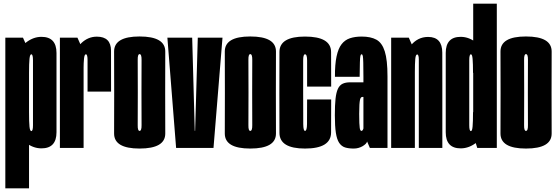

<svg xmlns="http://www.w3.org/2000/svg" viewBox="-20 -805 3032 1045"><path d="M9 220H138V-526.5L105 -600H9ZM205.5 2.5Q287.5 2.5 287.5 -85.2Q287.5 -173 287.5 -301Q287.5 -429 287.5 -516.8Q287.5 -604.5 205.5 -604.5Q158.5 -604.5 116.8 -569.8Q75 -535 75 -455.5L138 -408Q138 -460 140.5 -484.8Q143 -509.5 150.5 -509.5Q159.5 -509.5 159.5 -477.2Q159.5 -445 159.5 -301Q159.5 -154 159.5 -122.8Q159.5 -91.5 150.5 -91.5Q143 -91.5 140.5 -115.8Q138 -140 138 -195L75 -145Q75 -65.5 116.8 -31.5Q158.5 2.5 205.5 2.5Z M456.5 -306.5H584.5Q584.5 -453.5 584.2 -529.5Q584 -605.5 507 -605.5Q459.5 -605.5 422.8 -570.5Q386 -535.5 386 -444.5L435 -438Q435 -460.5 437.2 -485Q439.5 -509.5 447.5 -509.5Q456.5 -509.5 456.5 -478Q456.5 -446.5 456.5 -306.5ZM306 0H435V-524.5L401.5 -600H306Z M739.5 3.5Q880 3.5 879.5 -78.8Q879 -161 879 -301Q879 -442 879.5 -524.2Q880 -606.5 739.5 -606.5Q600.5 -606.5 601 -524.2Q601.5 -442 601.5 -301Q601.5 -161 601 -78.8Q600.5 3.5 739.5 3.5ZM739.5 -92.5Q729 -92.5 729.5 -124Q730 -155.5 730 -301Q730 -447.5 729.5 -479Q729 -510.5 739.5 -510.5Q751 -510.5 750.5 -479Q750 -447.5 750 -301Q750 -155.5 750.5 -124Q751 -92.5 739.5 -92.5Z M938.5 0H1142L1191 -600H1056.5L1042 -93H1040L1026 -600H891Z M1342 3.5Q1482.5 3.5 1482 -78.8Q1481.5 -161 1481.5 -301Q1481.5 -442 1482 -524.2Q1482.5 -606.5 1342 -606.5Q1203 -606.5 1203.5 -524.2Q1204 -442 1204 -301Q1204 -161 1203.5 -78.8Q1203 3.5 1342 3.5ZM1342 -92.5Q1331.5 -92.5 1332 -124Q1332.5 -155.5 1332.5 -301Q1332.5 -447.5 1332 -479Q1331.5 -510.5 1342 -510.5Q1353.5 -510.5 1353 -479Q1352.5 -447.5 1352.5 -301Q1352.5 -155.5 1353 -124Q1353.5 -92.5 1342 -92.5Z M1640 3.5Q1781.5 3.5 1782 -84Q1782.5 -171.5 1782.5 -263.5H1651.5Q1651.5 -167 1651 -129.8Q1650.5 -92.5 1640 -92.5Q1631 -92.5 1630.5 -129.5Q1630 -166.5 1630 -299.5Q1630 -442.5 1630 -476Q1630 -509.5 1640 -509.5Q1651.5 -509.5 1651.5 -476.2Q1651.5 -443 1651.5 -333.5H1782.5Q1782.5 -438 1782 -522Q1781.5 -606 1640 -606Q1501.5 -606 1501 -522.8Q1500.5 -439.5 1500.5 -299.5Q1500.5 -166.5 1501 -81.5Q1501.5 3.5 1640 3.5Z M1905.5 3.5Q1919 3.5 1931.2 0Q1943.5 -3.5 1953.2 -9.2Q1963 -15 1969.8 -21.5Q1976.5 -28 1978 -35L1993 0H2089V-389Q2089 -479 2074.2 -525.5Q2059.5 -572 2028.8 -589Q1998 -606 1948.5 -606Q1912 -606 1884.5 -596.8Q1857 -587.5 1839 -564.2Q1821 -541 1811.8 -497.8Q1802.5 -454.5 1803 -387H1937.5Q1938 -438.5 1938.8 -465Q1939.5 -491.5 1941.5 -500.5Q1943.5 -509.5 1948 -509.5Q1953 -509.5 1954.8 -499.8Q1956.5 -490 1957.2 -463.8Q1958 -437.5 1958 -387.5V-357H1886Q1861 -357 1844.8 -349.2Q1828.5 -341.5 1819.2 -321.8Q1810 -302 1806.2 -267.5Q1802.5 -233 1802.5 -178Q1802.5 -118.5 1808 -82.2Q1813.5 -46 1826.2 -27.2Q1839 -8.5 1858.2 -2.5Q1877.5 3.5 1905.5 3.5ZM1947 -92.5Q1944.5 -92.5 1942 -95.8Q1939.5 -99 1938 -108.2Q1936.5 -117.5 1935.8 -135.8Q1935 -154 1935 -185Q1935 -216 1936.2 -234.8Q1937.5 -253.5 1939.5 -262.2Q1941.5 -271 1945 -274.2Q1948.5 -277.5 1952.5 -277.5H1958V-106Q1957.5 -103.5 1955.8 -99.8Q1954 -96 1951.8 -94.2Q1949.5 -92.5 1947 -92.5Z M2109 0H2238V-525L2205 -600H2109ZM2259.5 0H2387.5V-335Q2387.5 -433.5 2387.2 -518.8Q2387 -604 2310 -604Q2251.5 -604 2213.2 -554.2Q2175 -504.5 2175 -420L2238 -413.5Q2238 -459.5 2240.2 -484Q2242.5 -508.5 2250.5 -508.5Q2259.5 -508.5 2259.5 -480Q2259.5 -451.5 2259.5 -346.5Z M2577.5 0H2684V-785H2555.5V-71ZM2487.5 2.5Q2534.5 2.5 2576 -31.5Q2617.5 -65.5 2617.5 -145L2554.5 -195Q2554.5 -141.5 2552.2 -116.5Q2550 -91.5 2543 -91.5Q2534 -91.5 2534 -123.5Q2534 -155.5 2534 -301Q2534 -445 2534 -477.2Q2534 -509.5 2543 -509.5Q2550 -509.5 2552.2 -484.8Q2554.5 -460 2554.5 -408L2617.5 -455.5Q2617.5 -535 2576 -569.8Q2534.5 -604.5 2487.5 -604.5Q2406 -604.5 2406 -516.8Q2406 -429 2406 -301Q2406 -173 2406 -85.2Q2406 2.5 2487.5 2.5Z M2842.5 3.5Q2983 3.5 2982.5 -78.8Q2982 -161 2982 -301Q2982 -442 2982.5 -524.2Q2983 -606.5 2842.5 -606.5Q2703.5 -606.5 2704 -524.2Q2704.5 -442 2704.5 -301Q2704.5 -161 2704 -78.8Q2703.5 3.5 2842.5 3.5ZM2842.5 -92.5Q2832 -92.5 2832.5 -124Q2833 -155.5 2833 -301Q2833 -447.5 2832.5 -479Q2832 -510.5 2842.5 -510.5Q2854 -510.5 2853.5 -479Q2853 -447.5 2853 -301Q2853 -155.5 2853.5 -124Q2854 -92.5 2842.5 -92.5Z"/></svg>

Font: Anybody UltraCondensed
Style: Bold
Weight: 700
Width: 1
Version: Version 1.113;gftools[0.9.25]